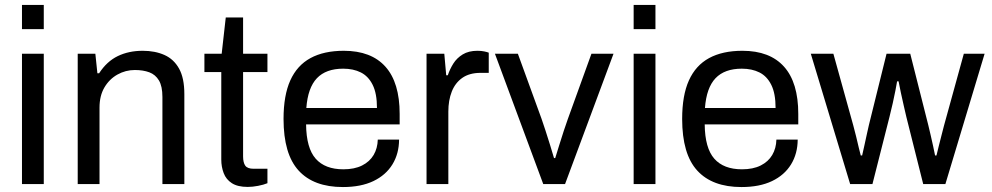

<svg xmlns="http://www.w3.org/2000/svg" viewBox="-20 -743 4005 775"><path d="M68.7 -625.4V-723H156.7V-625.4ZM68.7 0V-526H156.7V0Z M293.7 0V-526H364.9L373.1 -447.3H380.1Q411.2 -495.2 455.4 -516.6Q499.7 -538 555.9 -538Q605.9 -538 643.7 -521.1Q681.5 -504.3 702.8 -466.1Q724.1 -428 724.1 -363.3V0H635.6V-351.4Q635.6 -394.8 621.5 -418.4Q607.5 -441.9 582.6 -451.2Q557.6 -460.4 524.4 -460.4Q486.8 -460.4 454.1 -442.1Q421.4 -423.8 401.5 -390.1Q381.7 -356.3 381.7 -309.2V0Z M980.1 11.5Q939.3 11.5 915.9 -3.6Q892.5 -18.7 882.9 -44.2Q873.2 -69.6 873.2 -98.9V-452.2H805.1V-526H874.8L891.3 -672.5H961.2V-526H1059.5V-452.2H961.2V-111.8Q961.2 -86.6 970.1 -74.2Q979.1 -61.8 1003.8 -61.8H1059.5V-3.5Q1044.1 2.9 1021.6 7.2Q999.2 11.5 980.1 11.5Z M1364.1 12Q1246.2 12 1185.4 -54.5Q1124.5 -121 1124.5 -263Q1124.5 -358 1151.8 -418.5Q1179.1 -479 1233.2 -508.5Q1287.4 -538 1367.7 -538Q1478.5 -538 1535.9 -473.7Q1593.2 -409.5 1593.2 -283.2V-240.8H1215.5Q1216.5 -145.2 1254.3 -102.4Q1292.1 -59.6 1366 -59.6Q1410.8 -59.6 1441.5 -75Q1472.2 -90.4 1488.1 -117.4Q1504 -144.5 1504.9 -179.4H1590.9Q1590.5 -122.5 1563.9 -79.2Q1537.3 -36 1487.1 -12Q1436.9 12 1364.1 12ZM1216.5 -307.1H1501.6Q1501.6 -365.8 1484.2 -400.6Q1466.9 -435.4 1436.5 -450.6Q1406.2 -465.8 1365.4 -465.8Q1295.9 -465.8 1259.2 -427.3Q1222.6 -388.8 1216.5 -307.1Z M1701.7 0V-526H1773.4L1781.1 -439.3H1787.6Q1795.8 -463.9 1809.8 -486.3Q1823.8 -508.7 1847.8 -523.4Q1871.7 -538 1907 -538Q1922.1 -538 1934.4 -535.5Q1946.8 -532.9 1952.8 -530.4V-448.9H1920Q1874.8 -448.9 1846 -428.6Q1817.3 -408.3 1803.5 -373.1Q1789.7 -337.9 1789.7 -292.6V0Z M2172.8 0 1977.8 -526H2070.4L2166 -263.3Q2172.9 -244.4 2181.9 -215.9Q2190.8 -187.4 2200.3 -157.9Q2209.8 -128.3 2216.2 -105.1H2221.2Q2228.1 -127.2 2237.1 -156.5Q2246 -185.8 2255.6 -214.6Q2265.3 -243.4 2272.3 -263.3L2367.3 -526H2456.4L2260.8 0Z M2537.7 -625.4V-723H2625.7V-625.4ZM2537.7 0V-526H2625.7V0Z M2973.1 12Q2855.2 12 2794.4 -54.5Q2733.5 -121 2733.5 -263Q2733.5 -358 2760.8 -418.5Q2788.1 -479 2842.2 -508.5Q2896.4 -538 2976.7 -538Q3087.5 -538 3144.9 -473.7Q3202.2 -409.5 3202.2 -283.2V-240.8H2824.5Q2825.5 -145.2 2863.3 -102.4Q2901.1 -59.6 2975 -59.6Q3019.8 -59.6 3050.5 -75Q3081.2 -90.4 3097.1 -117.4Q3113 -144.5 3113.9 -179.4H3199.9Q3199.5 -122.5 3172.9 -79.2Q3146.3 -36 3096.1 -12Q3045.9 12 2973.1 12ZM2825.5 -307.1H3110.6Q3110.6 -365.8 3093.2 -400.6Q3075.9 -435.4 3045.5 -450.6Q3015.2 -465.8 2974.4 -465.8Q2904.9 -465.8 2868.2 -427.3Q2831.6 -388.8 2825.5 -307.1Z M3411.6 0 3252.8 -526H3343.9L3424.2 -236.8Q3430.2 -215.7 3435.9 -191.4Q3441.5 -167.2 3446.5 -146.7Q3451.6 -126.2 3454.4 -115.4H3460Q3464.4 -134.3 3469.6 -158.3Q3474.7 -182.2 3479.6 -204.1Q3484.5 -226 3487.3 -238.4L3558.5 -526H3654.2L3727 -237.9Q3731.5 -221.1 3736.3 -198.7Q3741.2 -176.3 3746.4 -153.9Q3751.5 -131.6 3754.4 -115.4H3760Q3763.8 -131 3769.1 -152.6Q3774.5 -174.2 3780.3 -196.6Q3786.2 -218.9 3790.5 -236.2L3870.4 -526H3954.3L3796 0H3706.5L3638.2 -272.1Q3634.2 -290.7 3628 -316.3Q3621.8 -341.9 3616.4 -368.4Q3611 -394.9 3607.1 -414.7H3601.1Q3598.8 -400.4 3594.2 -377.1Q3589.6 -353.8 3583.6 -326.6Q3577.6 -299.3 3570.5 -271.7L3501.6 0Z"/></svg>

Font: Archivo Variable SemiBold
Style: Regular
Weight: 600
Designer: Hector Gatti
Foundry: Omnibus-Type
Version: Version 2.001